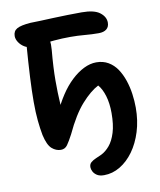

<svg xmlns="http://www.w3.org/2000/svg" viewBox="-96 -788 879 1053"><g transform="rotate(-10 343.5 -261.5)"><path d="M398 189Q373 189 358.5 179.5Q344 170 337.5 157Q331 144 331 133Q331 116 342 106.5Q353 97 369.5 90Q386 83 403 75Q427 63 448.5 37.5Q470 12 483.5 -31.5Q497 -75 497 -140Q497 -194 484.5 -235.5Q472 -277 451 -301Q406 -278 356 -222Q306 -166 258 -63Q239 -27 225.5 -8Q212 11 189 11Q162 11 139 -9Q116 -29 103 -87Q96 -124 91.5 -169Q87 -214 87 -273.5Q87 -333 91 -411.5Q95 -490 103 -594Q105 -621 119.5 -638Q134 -655 158 -655Q204 -655 221.5 -628Q239 -601 234 -538Q225 -439 225 -368Q225 -297 228.5 -244.5Q232 -192 233 -150L209 -191Q232 -242 260.5 -285.5Q289 -329 323 -361Q357 -393 392.5 -410.5Q428 -428 462 -428Q500 -428 529 -411Q558 -394 577.5 -365Q597 -336 609.5 -299Q622 -262 627.5 -222.5Q633 -183 633 -146Q633 -74 614 -13Q595 48 562.5 93Q530 138 487.5 163.5Q445 189 398 189ZM126 -573Q106 -573 88 -584Q70 -595 58.5 -612.5Q47 -630 47 -647Q47 -675 69 -687.5Q91 -700 145 -704Q167 -704 200 -705.5Q233 -707 272.5 -708.5Q312 -710 353 -711Q394 -712 431 -712Q501 -712 532 -688Q563 -664 563 -632Q563 -608 547.5 -595.5Q532 -583 504 -583Q466 -583 427 -586.5Q388 -590 347 -590Q300 -590 256 -586Q212 -582 178.5 -577.5Q145 -573 126 -573Z"/></g></svg>

Font: Shantell Sans SemiBold
Style: Regular
Weight: 600
Designer: Stephen Nixon, Anya Danilova, Shantell Martin
Foundry: Arrow Type
Version: Version 1.011;[c5ecc13dd]